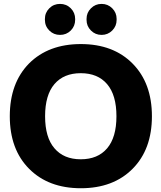

<svg xmlns="http://www.w3.org/2000/svg" viewBox="-20 -995 842 1004"><path d="M264.6 -219.7Q313.5 -162.1 402.3 -162.1Q491.2 -162.1 540 -219.2Q588.9 -276.4 588.9 -387.2Q588.9 -498 540 -555.2Q491.2 -612.3 402.3 -612.3Q313.5 -612.3 264.6 -555.2Q215.8 -498 215.8 -387.2Q215.8 -276.4 264.6 -219.7ZM131.8 -663.1Q233.4 -764.6 402.8 -764.6Q572.3 -764.6 673.3 -662.6Q774.4 -560.5 774.4 -387.2Q774.4 -213.9 673.3 -112.3Q572.3 -10.7 402.8 -10.7Q233.4 -10.7 132.3 -112.3Q31.2 -213.9 31.2 -387.2Q31.2 -560.5 131.8 -663.1ZM214.8 -891.6V-895.5Q214.8 -928.7 237.8 -951.7Q260.7 -974.6 293.9 -974.6Q327.1 -974.6 350.1 -951.7Q373 -928.7 373 -895.5V-891.6Q373 -858.4 350.1 -835.4Q327.1 -812.5 293.9 -812.5Q260.7 -812.5 237.8 -835.4Q214.8 -858.4 214.8 -891.6ZM432.6 -890.6V-896.5Q432.6 -928.7 455.6 -951.7Q478.5 -974.6 511.2 -974.6Q543.9 -974.6 566.9 -951.7Q589.8 -928.7 589.8 -896.5V-890.6Q589.8 -858.4 566.9 -835.4Q543.9 -812.5 511.2 -812.5Q478.5 -812.5 455.6 -835.4Q432.6 -858.4 432.6 -890.6Z"/></svg>

Font: Gen Jyuu GothicX Heavy
Style: Bold
Weight: 900
Designer: [Source Han Sans]
Ryoko NISHIZUKA  (kana & ideographs); Paul D. Hunt (Latin, Greek & Cyrillic); Wenlong ZHANG  (bopomofo
Version: Version 1.002.20150607